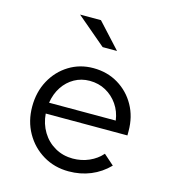

<svg xmlns="http://www.w3.org/2000/svg" viewBox="-110 -816 819 915"><g transform="rotate(15 300.0 -358.0)"><path d="M312 10Q242 10 186 -23.5Q130 -57 97.5 -114.5Q65 -172 65 -244Q65 -316 96 -373Q127 -430 180.5 -463Q234 -496 300 -496Q369 -496 423 -463.5Q477 -431 508 -375.5Q539 -320 539 -250V-228H136Q140 -178 164 -138.5Q188 -99 227.5 -76.5Q267 -54 315 -54Q358 -54 395.5 -70.5Q433 -87 458 -116L509 -71Q470 -31 420 -10.5Q370 10 312 10ZM138 -282H467Q461 -326 437.5 -360Q414 -394 378.5 -413.5Q343 -433 299 -433Q258 -433 224 -414Q190 -395 167.5 -361Q145 -327 138 -282ZM316 -604 172 -726H275L387 -604Z"/></g></svg>

Font: Red Hat Mono
Style: Regular
Weight: 300
Monospace: yes
Designer: Pentagram, MCKL
Foundry: Pentagram, MCKL
Version: Version 1.023